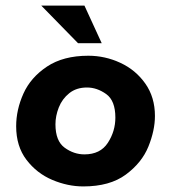

<svg xmlns="http://www.w3.org/2000/svg" viewBox="-20 -657 613 689"><path d="M38 -204Q38 -263 64 -321Q90 -379 148.5 -418Q207 -457 297 -457Q357 -457 412 -431.5Q467 -406 501.5 -357Q536 -308 536 -241Q536 -189 512.5 -131Q489 -73 431.5 -30.5Q374 12 279 12Q223 12 167.5 -11.5Q112 -35 75 -83.5Q38 -132 38 -204ZM394 -235Q394 -296 361 -319.5Q328 -343 292 -343Q254 -343 228.5 -322.5Q203 -302 191 -271.5Q179 -241 179 -211Q179 -151 212 -127Q245 -103 283 -103Q340 -103 367 -144.5Q394 -186 394 -235ZM345 -502H260L128 -637H283Z"/></svg>

Font: Josefin Sans
Style: Bold Italic
Weight: 700
Italic angle: -7°
Designer: Santiago Orozco
Foundry: Typemade
Version: Version 2.000